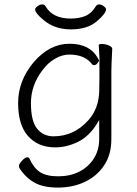

<svg xmlns="http://www.w3.org/2000/svg" viewBox="-20 -679 620 869"><path d="M421 -393Q414 -384 407 -384Q400 -384 397 -388Q364 -432 294 -432Q261 -432 228.5 -413Q196 -394 172 -361Q120 -293 120 -212Q120 -131 148 -96.5Q176 -62 222 -62Q315 -62 380 -135Q426 -186 429 -263Q430 -290 430 -324V-405ZM488 -457Q484 -381 484 -358V-50Q484 21 451 70Q418 119 363.5 144.5Q309 170 242 170Q175 170 135 147Q95 124 68 82Q66 79 66 71Q66 63 80 48Q94 33 103 33Q112 33 114 40Q133 82 162 100.5Q191 119 243.5 119Q296 119 337.5 98.5Q379 78 404 39.5Q429 1 429 -51V-136L420 -121Q384 -62 333 -37Q282 -12 230 -12Q153 -12 107.5 -62.5Q62 -113 62 -213Q62 -313 132 -397Q204 -481 294.5 -481Q385 -481 421 -419L431 -401L427 -475Q427 -480 441.5 -480Q456 -480 472 -473.5Q488 -467 488 -458ZM414 -651Q419 -659 429 -659Q439 -659 449.5 -651Q460 -643 460 -637Q460 -618 417.5 -582Q375 -546 301.5 -546Q228 -546 179 -587Q139 -619 139 -637Q139 -643 150 -651Q161 -659 171 -659Q181 -659 186 -651Q218 -595 300 -595Q339 -595 367 -607Q395 -619 414 -651Z"/></svg>

Font: ToneOZ-Pinyin-WenKai-Light
Style: Light
Weight: 300
Designer: Fontworks Inc.
Foundry: ToneOZ
Version: Version 0.240331